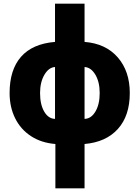

<svg xmlns="http://www.w3.org/2000/svg" viewBox="-20 -780 755 1040"><path d="M438 -553Q553 -544 618 -469Q683 -394 683 -276Q683 -153 618.5 -81.5Q554 -10 438 0V240H280V0Q204 -6 148 -42.5Q92 -79 62 -139.5Q32 -200 32 -276Q32 -402 94 -472.5Q156 -543 278 -553V-760H438ZM197 -276Q197 -214 219.5 -175.5Q242 -137 278 -136V-417Q244 -415 220.5 -375Q197 -335 197 -276ZM438 -136Q474 -137 497 -176Q520 -215 520 -276Q520 -336 496.5 -375.5Q473 -415 438 -417Z"/></svg>

Font: Noto Sans UI CondBlack
Style: Regular
Weight: 900
Width: 3
Designer: Monotype Design Team
Foundry: Monotype Imaging Inc.
Version: Version 1.001